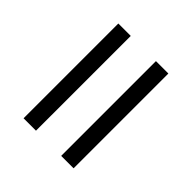

<svg xmlns="http://www.w3.org/2000/svg" viewBox="-23 -614 722 722"><g transform="rotate(-45 337.5 -253.0)"><path d="M590 -320V-386H86V-320ZM590 -120V-186H86V-120Z"/></g></svg>

Font: STIXGeneral
Style: Italic
Weight: 400
Italic angle: -16.33°
Designer: MicroPress Inc., with final additions and corrections provided by Coen Hoffman, Elsevier (retired)
Version: Version 1.1.0